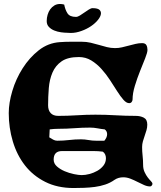

<svg xmlns="http://www.w3.org/2000/svg" viewBox="-20 -937 810 966"><path d="M391 -727Q415 -727 436.5 -722Q458 -717 478 -711Q498 -705 518 -700Q538 -695 559 -695Q577 -695 594 -699Q611 -703 628 -707.5Q645 -712 661.5 -716Q678 -720 695 -720Q711 -720 716.5 -710Q722 -700 722 -686Q722 -673 710.5 -644Q699 -615 684.5 -579Q670 -543 658.5 -505Q647 -467 647 -437Q647 -430 642.5 -424Q638 -418 630 -418Q616 -418 601 -435Q586 -452 569.5 -478Q553 -504 533.5 -534Q514 -564 490.5 -590Q467 -616 439 -633Q411 -650 377 -650Q321 -650 290 -628.5Q259 -607 244 -572Q229 -537 225.5 -493.5Q222 -450 222 -407Q222 -382 235 -368Q248 -354 273 -354Q320 -354 366.5 -357Q413 -360 460 -360Q511 -360 561.5 -357Q612 -354 663 -354Q686 -354 703.5 -345Q721 -336 721 -310Q721 -296 717 -282Q713 -268 708 -254Q703 -240 699 -226Q695 -212 695 -197Q695 -175 697.5 -153Q700 -131 700 -108Q700 -87 707.5 -71Q715 -55 723.5 -44Q732 -33 739.5 -25.5Q747 -18 747 -12Q747 -8 743.5 -3.5Q740 1 735 1Q721 1 705 -6Q689 -13 671.5 -22Q654 -31 636 -38Q618 -45 600 -45Q575 -45 556 -32Q535 -17 509.5 -8.5Q484 0 457 3.5Q430 7 402.5 8Q375 9 350 9Q269 9 207.5 -22Q146 -53 105.5 -105Q65 -157 44.5 -225.5Q24 -294 24 -368Q24 -419 42 -479.5Q60 -540 94 -593.5Q128 -647 175 -684Q222 -721 281 -725Q308 -727 336 -727Q364 -727 391 -727ZM230 -286Q230 -276 229 -266Q228 -256 228 -246Q238 -240 247.5 -234.5Q257 -229 268 -229Q298 -229 327.5 -232.5Q357 -236 387 -236Q406 -236 425 -232.5Q444 -229 464 -229H505Q511 -236 515 -244.5Q519 -253 519 -262Q519 -277 507 -286Q488 -288 470 -291.5Q452 -295 433 -295Q394 -295 354.5 -292Q315 -289 275 -289Q252 -289 230 -286ZM250 -134Q250 -114 266.5 -99.5Q283 -85 305.5 -75.5Q328 -66 352 -61Q376 -56 391 -56Q409 -56 430 -61.5Q451 -67 469.5 -77.5Q488 -88 500.5 -104Q513 -120 513 -141Q513 -151 509 -160Q505 -169 497 -174Q474 -177 451 -177H292Q250 -177 250 -134ZM321 -772Q306 -772 287.5 -774.5Q269 -777 253 -783.5Q237 -790 226 -801.5Q215 -813 215 -831Q215 -847 219.5 -862.5Q224 -878 232.5 -890Q241 -902 253.5 -909.5Q266 -917 282 -917Q292 -917 303 -914Q308 -888 319.5 -870Q331 -852 362 -852Q371 -852 382 -859Q393 -866 404.5 -874Q416 -882 427 -889Q438 -896 446 -896Q473 -896 482 -886Q491 -876 486.5 -861Q482 -846 466 -829Q450 -812 427 -798.5Q404 -785 376.5 -777Q349 -769 321 -772Z"/></svg>

Font: CAT Altenglisch
Style: Regular
Weight: 400
Designer: Peter Wiegel
Foundry: Peter Wiegel, CAT Fonts
Version: Version 1.000